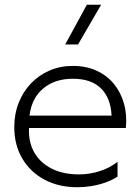

<svg xmlns="http://www.w3.org/2000/svg" viewBox="-20 -772 590 807"><path d="M305 15Q227 15 167.2 -16.8Q107.5 -48.5 73.8 -105.5Q40 -162.5 40 -238Q40 -293 58.5 -340Q77 -387 110.5 -421.8Q144 -456.5 188.8 -475.8Q233.5 -495 286 -495Q341.5 -495 385.2 -475.2Q429 -455.5 458.2 -420Q487.5 -384.5 501 -337Q514.5 -289.5 509 -234H102Q99 -175.5 123.8 -131.8Q148.5 -88 196.8 -63.5Q245 -39 312 -39Q356.5 -39 399.5 -52.8Q442.5 -66.5 474 -92V-29.5Q449.5 -14 421.2 -4.2Q393 5.5 363.5 10.2Q334 15 305 15ZM104 -286H449Q445.5 -359.5 404.8 -400.2Q364 -441 286 -441Q210.5 -441 161.8 -400.2Q113 -359.5 104 -286ZM254 -585 345 -752H405L308 -585Z"/></svg>

Font: Geologica-Sharp
Style: Regular
Weight: 100
Designer: Sindre Bremnes, Frode Helland
Foundry: Monokrom Skriftforlag AS
Version: Version 1.010;gftools[0.9.28]